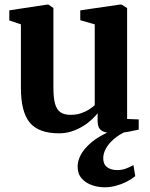

<svg xmlns="http://www.w3.org/2000/svg" viewBox="-20 -570 652 836"><path d="M469.5 9.5Q437.5 9.5 421.2 -2.2Q405 -14 405 -42.5V-77Q388.5 -55.5 362.5 -35.2Q336.5 -15 304.2 -2.2Q272 10.5 237.5 10.5Q148.5 10.5 109.8 -36Q71 -82.5 71 -188V-464L20.5 -481V-525L185 -550H191L212.5 -535V-189Q212.5 -146 219.2 -120Q226 -94 242.2 -82Q258.5 -70 287.5 -70Q312.5 -70 332.5 -76.8Q352.5 -83.5 367.5 -93.2Q382.5 -103 392.5 -112V-464L329.5 -482V-525L501.5 -550H509.5L533.5 -535V-52L584 -50V-5.5Q566 -1.5 536.8 4Q507.5 9.5 469.5 9.5ZM435 245.5Q407.5 245.5 380.5 236.2Q353.5 227 335.8 207Q318 187 318 155Q318 132.5 328.8 110.2Q339.5 88 359.5 67.2Q379.5 46.5 407 29Q434.5 11.5 468 -1L495 -5L536 -1Q500 14.5 476.5 34.8Q453 55 441.2 76.5Q429.5 98 429.5 119.5Q429.5 145 446.2 157.8Q463 170.5 490 170.5Q511 170.5 527.8 164.2Q544.5 158 561 149L569 197Q554.5 209 533.5 220Q512.5 231 487.2 238.2Q462 245.5 435 245.5Z"/></svg>

Font: Merriweather 60pt
Style: Bold
Weight: 700
Version: Version 2.100